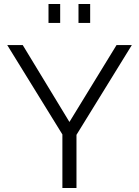

<svg xmlns="http://www.w3.org/2000/svg" viewBox="-20 -934 691 954"><path d="M93 -710 325 -328 559 -710H635L360 -264V0H290V-266L16 -710ZM221 -820V-914H279V-820ZM370 -820V-914H428V-820Z"/></svg>

Font: PTCRaleway
Style: Regular
Weight: 400
Designer: Matt McInerney, Pablo Impallari, Rodrigo Fuenzalida
Foundry: Matt McInerney, Pablo Impallari, Rodrigo Fuenzalida
Version: Version 3.000g; ttfautohint (v1.5) -l 8 -r 28 -G 28 -x 14 -D